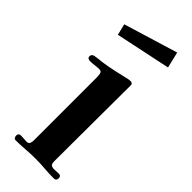

<svg xmlns="http://www.w3.org/2000/svg" viewBox="-256 -817 856 856"><g transform="rotate(45 172.0 -389.0)"><path d="M314 -12Q314 4 298 4Q269 4 239 1.5Q209 -1 179 -1Q149 -1 118.5 1.5Q88 4 58 4Q51 4 48 -1.5Q45 -7 45 -12Q45 -28 60 -28Q70 -28 79 -27Q88 -26 97 -26Q109 -26 112.5 -34Q116 -42 116 -52V-449Q116 -459 114 -471.5Q112 -484 98 -484Q85 -484 71 -482Q57 -480 43 -480Q37 -480 31.5 -483Q26 -486 26 -493Q26 -506 39 -510Q50 -512 62.5 -513.5Q75 -515 86 -516Q121 -521 154.5 -528.5Q188 -536 222 -544Q225 -544 228 -544.5Q231 -545 233 -545Q248 -545 248 -533Q248 -413 247 -292.5Q246 -172 246 -52Q246 -34 254 -29.5Q262 -25 274.5 -26Q287 -27 300 -27Q314 -27 314 -12ZM309 -706 48 -651 35 -704 291 -782Z"/></g></svg>

Font: Kaisei HarunoUmi
Style: Bold
Weight: 700
Designer: Font-Kai, 金井和夫
Foundry: KAZUO KANAI
Version: Version 5.003